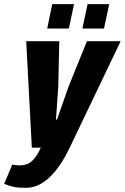

<svg xmlns="http://www.w3.org/2000/svg" viewBox="-73 -710 600 923"><path d="M507 -512 262 0Q169 193 51 193Q13 193 -8.5 188Q-30 183 -53 174L-14 81Q0 85 22 85Q58 85 81.5 63.5Q105 42 123 0H80L53 -512H212L207 -292L196 -135H201L256 -292L345 -512ZM178 -690H283L258 -573H154ZM348 -690H452L427 -573H323Z"/></svg>

Font: Decalotype ExtraBold Italic
Style: Regular
Weight: 800
Italic angle: -12°
Designer: Alfredo Marco Pradil
Foundry: Alfredo Marco Pradil
Version: Version 1.0